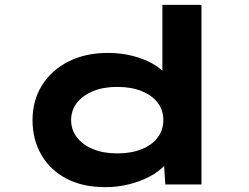

<svg xmlns="http://www.w3.org/2000/svg" viewBox="-20 -760 1024 791"><path d="M413 11Q321 11 254 -24Q187 -59 150.5 -122Q114 -185 114 -265Q114 -346 153 -408.5Q192 -471 262 -506.5Q332 -542 424 -542Q479 -542 525.5 -530Q572 -518 607 -498.5Q642 -479 663 -455Q684 -431 687 -407L649 -398V-740H810V0H661L652 -141L684 -128Q681 -104 658.5 -79Q636 -54 599 -34Q562 -14 514.5 -1.5Q467 11 413 11ZM463 -128Q521 -128 564 -145.5Q607 -163 630 -194Q653 -225 653 -265Q653 -306 630 -336.5Q607 -367 564 -384.5Q521 -402 463 -402Q406 -402 363.5 -384.5Q321 -367 297 -336.5Q273 -306 273 -265Q273 -225 297 -194Q321 -163 363.5 -145.5Q406 -128 463 -128Z"/></svg>

Font: Lexend Zetta
Style: Bold
Weight: 700
Designer: Bonnie Shaver-Troup, Thomas Jockin
Foundry: Lexend
Version: Version 1.007